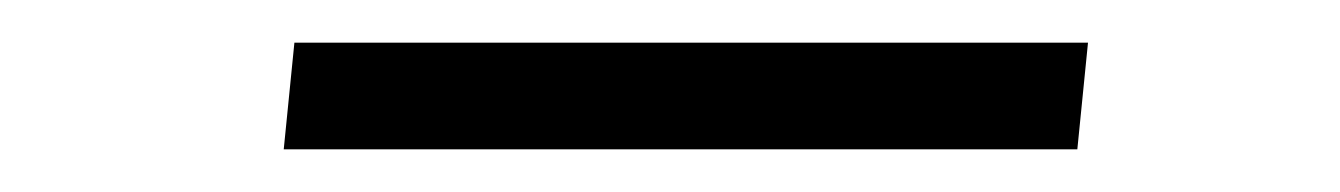

<svg xmlns="http://www.w3.org/2000/svg" viewBox="-20 -358 628 90"><path d="M113 -288 118 -338H490L485 -288Z"/></svg>

Font: Be Vietnam Pro ExtraLight
Style: Italic
Weight: 200
Italic angle: -12°
Designer: Lam Bao, Tony Le, Vietanh Nguyen
Foundry: Yellow Type Foundry
Version: Version 1.002; ttfautohint (v1.8.3)